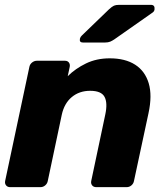

<svg xmlns="http://www.w3.org/2000/svg" viewBox="-20 -770 682 790"><path d="M21.6 0Q11 0 5.1 -7.2Q-0.9 -14.5 1.1 -25.1L100.9 -494.9Q102.9 -505.5 111.9 -512.8Q121 -520 131.6 -520H247.4Q258 -520 263.4 -512.8Q268.9 -505.5 266.9 -494.9L258.7 -456.6Q290.4 -487.9 333.7 -508.9Q377.1 -530 431.6 -530Q495.1 -530 535.9 -503.9Q576.7 -477.9 591.8 -427.7Q606.9 -377.5 591 -304.1L531.2 -25.1Q529.2 -14.5 520.7 -7.2Q512.1 0 501.5 0H375.8Q365.1 0 359.2 -7.2Q353.3 -14.5 355.3 -25.1L413 -297.9Q423.5 -346.6 410.1 -371.5Q396.8 -396.4 351 -396.4Q306.4 -396.4 275.4 -370.6Q244.4 -344.8 234.2 -297.9L176.5 -25.1Q174.5 -14.5 165.9 -7.2Q157.4 0 146.7 0ZM321.5 -595Q305.5 -595 308.9 -611Q310.9 -618.6 316.9 -624L428.2 -731.4Q441.1 -743.2 448.9 -746.6Q456.7 -750 469.2 -750H600.9Q617.7 -750 615.9 -731.9Q615.2 -723.4 607.9 -718.4L452.4 -609.4Q442.4 -602.4 433.7 -598.7Q425 -595 411.2 -595Z"/></svg>

Font: Rubik Light
Style: Italic
Weight: 300
Italic angle: -12°
Designer: Hubert and Fischer
Foundry: Hubert and Fischer
Version: Version 2.300;gftools[0.9.30]